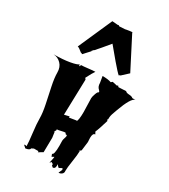

<svg xmlns="http://www.w3.org/2000/svg" viewBox="-285 -1281 1298 1476"><g transform="rotate(30 364.0 -542.5)"><path d="M262.2 -1148.4 310.1 -1144.5Q315.4 -1144.5 321.3 -1146L327.1 -1140.6Q346.2 -1140.6 381.3 -1143.6L380.4 -1144.5Q422.9 -1151.9 433.1 -1151.9L441.4 -1150.9L438.5 -1148.4L581.5 -870.1L523.9 -816.9L521 -818.8L513.2 -811.5Q495.1 -826.2 438.7 -892.3Q382.3 -958.5 349.6 -999Q286.1 -921.9 252.9 -885.3L251 -885.7L236.8 -870.1L238.8 -868.2L186.5 -811.5L178.7 -818.8L175.3 -816.9Q174.3 -817.4 168.5 -822Q162.6 -826.7 158 -830.3Q153.3 -834 147.5 -838.4Q133.8 -847.2 128.9 -847.2ZM320.3 -1147.5Q320.3 -1147.5 322.3 -1147.5L321.3 -1146Q321.3 -1147 320.3 -1147.5ZM318.8 -1148.4 320.3 -1147.5Q318.8 -1147.5 318.8 -1148.4ZM564 -249 554.2 -170.4 535.6 -154.8 544.4 -158.2Q544.4 -126 534.4 -63Q524.4 0 524.4 33.2H525.4Q525.4 49.3 513.2 58.3Q501 67.4 485.8 67.4L500.5 33.2L496.1 22.5L494.1 22L470.2 34.2L465.8 33.2L447.3 13.7L448.7 26.9Q448.7 55.2 427.2 55.2Q426.3 54.2 422.4 50.8Q413.6 43.9 413.6 40Q413.6 36.1 417 33.2L397.9 22.5L387.7 37.1Q388.2 27.8 393.1 8.1Q397.9 -11.7 397.9 -22.5L378.4 -11.7L370.1 -33.7Q388.7 -33.7 388.7 -116.2L387.7 -159.7Q387.7 -168.5 393.3 -184.8Q398.9 -201.2 398.9 -208.5Q398.9 -215.8 392.1 -215.8L387.7 -214.8L378.4 -226.6Q366.7 -226.6 343.5 -220.7Q320.3 -214.8 308.1 -214.8V-204.1L294.9 -189L302.7 -193.4Q310.1 -142.1 310.1 -140.6L308.1 -11.7L269.5 10.7L270.5 3.4L267.1 1H230L210.4 10.7Q209 28.3 171.4 33.2L149.9 13.7Q149.9 10.7 157.7 10.7Q165.5 10.7 171.4 14.6Q170.9 -22 161.4 -98.4Q151.9 -174.8 151.9 -222.4Q151.9 -270 137.2 -340.1Q122.6 -410.2 107.9 -479Q93.3 -547.9 93.3 -595.2Q93.3 -642.6 65.4 -671.1Q37.6 -699.7 -2 -702.1Q80.1 -702.1 139.2 -712.6Q198.2 -723.1 210.4 -735.8L212.9 -723.6L214.8 -722.7Q221.2 -722.7 221.2 -732.4L220.2 -735.8Q242.2 -735.8 283.4 -741Q324.7 -746.1 343.8 -746.1Q328.1 -724.6 299.3 -667.5L308.1 -656.2L299.3 -339.8L343.8 -350.1V-339.8L407.7 -350.1V-344.7Q420.4 -361.3 420.4 -433.6L417 -554.2Q417 -567.4 426.8 -595Q436.5 -622.6 446.3 -622.6Q446.3 -632.3 436.5 -640.6Q417 -656.7 417 -690.4L407.7 -746.1Q457 -746.1 485.8 -735.8L497.6 -746.1L544.4 -735.8V-746.1L556.2 -732.4L623 -735.8Q630.4 -725.1 656 -724.1Q681.6 -723.1 690.9 -712.9H718.3Q682.6 -707 634.3 -573.2Q612.8 -518.6 611.8 -498L610.8 -475.6H604L612.8 -464.8Q587.4 -378.9 573.2 -348.6L584 -328.6Q562 -328.6 562 -286.6Z"/></g></svg>

Font: Butcherman
Style: Regular
Weight: 400
Version: Version 001.003